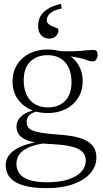

<svg xmlns="http://www.w3.org/2000/svg" viewBox="-20 -721 532 995"><path d="M221 254Q166.5 254 126.5 246Q86.5 238 60.5 222.8Q34.5 207.5 22 185.2Q9.5 163 9.5 135Q9.5 111.5 21.5 91.2Q33.5 71 58 54.8Q82.5 38.5 119.5 27.2Q156.5 16 206.5 10.5L236.5 6.5L227.5 19.5Q167.5 26 132 41.2Q96.5 56.5 80.8 78.5Q65 100.5 65 127.5Q65 157 81.2 178.8Q97.5 200.5 133 212Q168.5 223.5 224.5 223.5Q288.5 223.5 333.2 209Q378 194.5 401.2 169.2Q424.5 144 424.5 111.5Q424.5 93 416.2 78Q408 63 388.2 52.2Q368.5 41.5 333.2 34.8Q298 28 244.5 25.5Q189.5 23.5 154.5 15.8Q119.5 8 100 -4.2Q80.5 -16.5 73 -32.2Q65.5 -48 65.5 -66Q65.5 -97 92.5 -120.5Q119.5 -144 175.5 -154L183 -146Q148.5 -140 133.2 -125.2Q118 -110.5 118 -89.5Q118 -76 123.2 -65.5Q128.5 -55 144.2 -47Q160 -39 191.5 -33.5Q223 -28 275.5 -24Q332 -20.5 371.2 -11.8Q410.5 -3 434.2 11.8Q458 26.5 468.8 47.5Q479.5 68.5 479.5 96.5Q479.5 140.5 448.8 176.2Q418 212 360.2 233Q302.5 254 221 254ZM226.5 -135Q173 -135 132 -155.8Q91 -176.5 68 -213.2Q45 -250 45 -298.5Q45 -348 68.2 -385.5Q91.5 -423 132.8 -443.8Q174 -464.5 227.5 -464.5Q267.5 -464.5 300.5 -452.8Q333.5 -441 357.8 -419.2Q382 -397.5 395.2 -367.5Q408.5 -337.5 408.5 -301Q408.5 -252 385.2 -214.2Q362 -176.5 321 -155.8Q280 -135 226.5 -135ZM228.5 -164.5Q283.5 -164.5 317 -197.8Q350.5 -231 350.5 -295.5Q350.5 -361 317.8 -398Q285 -435 226 -435Q171 -435 137 -402Q103 -369 103 -304Q103 -239 136.2 -201.8Q169.5 -164.5 228.5 -164.5ZM298.5 -432 272.5 -457.5Q311.5 -455 342 -455.2Q372.5 -455.5 395.5 -457.2Q418.5 -459 435.8 -460.8Q453 -462.5 465 -462.5Q475.5 -462.5 480.8 -456.2Q486 -450 486 -437.5Q486 -423 478.8 -412.8Q471.5 -402.5 460 -402.5Q450.5 -402.5 439.2 -406.5Q428 -410.5 410.8 -415.8Q393.5 -421 366.5 -425.8Q339.5 -430.5 298.5 -432ZM283 -567Q283 -547 270.2 -534Q257.5 -521 234 -521Q210 -521 193.8 -537.8Q177.5 -554.5 177.5 -588Q177.5 -612.5 188.2 -634.2Q199 -656 225 -673.2Q251 -690.5 296 -701L300 -677.5Q255 -667 238.8 -651Q222.5 -635 222.5 -617.5Q222.5 -604.5 231.8 -596.5Q241 -588.5 253 -584Q265 -579.5 274 -575.8Q283 -572 283 -567Z"/></svg>

Font: Newsreader 14pt Light
Style: Regular
Weight: 300
Designer: Hugues Gentile
Foundry: Production Type
Version: Version 1.003